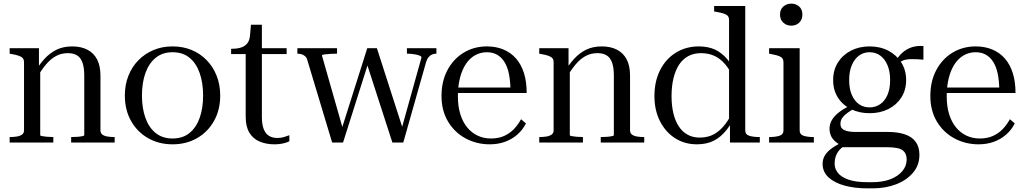

<svg xmlns="http://www.w3.org/2000/svg" viewBox="-20 -783 5636 1055"><path d="M33 0V-30H34Q56 -30 73.5 -33Q91 -36 101.5 -44Q112 -52 112 -66V-441Q112 -456 104.5 -464Q97 -472 82 -477Q67 -482 44 -486L33 -488V-518H194V-413L201 -404V-40Q201 -37 211.5 -35Q222 -33 238.5 -31.5Q255 -30 273 -30V0ZM610 0H371V-30Q385 -30 402 -31Q419 -32 431 -34.5Q443 -37 443 -40V-367Q443 -412 433 -439.5Q423 -467 403 -479Q383 -491 353 -491Q317 -491 287.5 -475Q258 -459 232.5 -428.5Q207 -398 182 -355L166 -379Q194 -426 224 -459Q254 -492 291 -510Q328 -528 377 -528Q425 -528 460 -510Q495 -492 513.5 -456.5Q532 -421 532 -367V-66Q532 -52 542 -44Q552 -36 569.5 -33Q587 -30 609 -30H610Z M1190 -258Q1190 -179 1156 -118.5Q1122 -58 1063 -24Q1004 10 928 10Q853 10 793.5 -24Q734 -58 700 -118.5Q666 -179 666 -258Q666 -317 685.5 -366.5Q705 -416 740.5 -452Q776 -488 823.5 -508Q871 -528 928 -528Q985 -528 1032.5 -508.5Q1080 -489 1115.5 -452.5Q1151 -416 1170.5 -366.5Q1190 -317 1190 -258ZM760 -258Q760 -189 779 -135.5Q798 -82 835.5 -52Q873 -22 928 -22Q984 -22 1021 -52Q1058 -82 1077 -135Q1096 -188 1096 -258Q1096 -328 1077 -382Q1058 -436 1021 -466Q984 -496 928 -496Q873 -496 835.5 -465.5Q798 -435 779 -381.5Q760 -328 760 -258Z M1250 -486V-515H1253Q1285 -515 1306.5 -522.5Q1328 -530 1340 -546.5Q1352 -563 1354 -591L1387 -518H1555V-486ZM1419 -141Q1419 -98 1429.5 -72.5Q1440 -47 1459 -36Q1478 -25 1502 -25Q1528 -25 1546.5 -32Q1565 -39 1570 -40V-7Q1561 -2 1547.5 2Q1534 6 1519 8Q1504 10 1487 10Q1443 10 1407 -5Q1371 -20 1350.5 -53.5Q1330 -87 1330 -142V-522L1348 -525L1359 -647H1419Z M2008 -451H1990L2136 0H2196L2321 -441Q2326 -458 2334.5 -468.5Q2343 -479 2354 -483.5Q2365 -488 2377 -488H2378V-518H2216V-488H2218Q2234 -488 2252 -485.5Q2270 -483 2283 -478.5Q2296 -474 2296 -467L2181 -55H2200L2051 -518H1998L1851 -54H1870L1749 -478Q1749 -482 1762.5 -484Q1776 -486 1795 -487Q1814 -488 1830 -488H1832V-518H1614V-488H1615Q1626 -488 1636.5 -485Q1647 -482 1656 -474.5Q1665 -467 1669 -452L1805 0H1865Z M2496 -254Q2496 -198 2509.5 -155Q2523 -112 2547.5 -82.5Q2572 -53 2605 -37.5Q2638 -22 2678 -22Q2719 -22 2750 -36Q2781 -50 2804 -74Q2827 -98 2843 -128L2870 -105Q2852 -69 2822 -43Q2792 -17 2754 -3.5Q2716 10 2671 10Q2599 10 2538.5 -22.5Q2478 -55 2442 -115Q2406 -175 2406 -256Q2406 -337 2439 -398.5Q2472 -460 2528.5 -494Q2585 -528 2655 -528Q2706 -528 2746.5 -511Q2787 -494 2815.5 -461.5Q2844 -429 2859 -381.5Q2874 -334 2874 -272H2469L2468 -302H2813L2785 -291Q2784 -341 2776 -379Q2768 -417 2751.5 -443Q2735 -469 2711 -482.5Q2687 -496 2655 -496Q2620 -496 2590.5 -479.5Q2561 -463 2540 -431.5Q2519 -400 2507.5 -355Q2496 -310 2496 -254Z M2943 0V-30H2944Q2966 -30 2983.5 -33Q3001 -36 3011.5 -44Q3022 -52 3022 -66V-441Q3022 -456 3014.5 -464Q3007 -472 2992 -477Q2977 -482 2954 -486L2943 -488V-518H3104V-413L3111 -404V-40Q3111 -37 3121.5 -35Q3132 -33 3148.5 -31.5Q3165 -30 3183 -30V0ZM3520 0H3281V-30Q3295 -30 3312 -31Q3329 -32 3341 -34.5Q3353 -37 3353 -40V-367Q3353 -412 3343 -439.5Q3333 -467 3313 -479Q3293 -491 3263 -491Q3227 -491 3197.5 -475Q3168 -459 3142.5 -428.5Q3117 -398 3092 -355L3076 -379Q3104 -426 3134 -459Q3164 -492 3201 -510Q3238 -528 3287 -528Q3335 -528 3370 -510Q3405 -492 3423.5 -456.5Q3442 -421 3442 -367V-66Q3442 -52 3452 -44Q3462 -36 3479.5 -33Q3497 -30 3519 -30H3520Z M4075 -66Q4075 -44 4097 -37Q4119 -30 4152 -30H4155V0H3991V-120L3986 -112V-673Q3986 -688 3978.5 -696Q3971 -704 3955 -709Q3939 -714 3915 -718L3904 -720V-750H4075ZM3820 -528Q3871 -528 3909 -510.5Q3947 -493 3979 -454.5Q4011 -416 4041 -354L4017 -342Q3994 -394 3967 -427Q3940 -460 3906.5 -475.5Q3873 -491 3832 -491Q3792 -491 3761.5 -474.5Q3731 -458 3711 -427Q3691 -396 3680.5 -352.5Q3670 -309 3670 -255Q3670 -203 3680 -161Q3690 -119 3709.5 -89Q3729 -59 3758 -43Q3787 -27 3824 -27Q3871 -27 3905 -46.5Q3939 -66 3966 -102Q3993 -138 4016 -189L4037 -177Q4007 -114 3975 -72.5Q3943 -31 3903.5 -10.5Q3864 10 3809 10Q3743 10 3690.5 -23Q3638 -56 3607 -116Q3576 -176 3576 -255Q3576 -336 3607 -397.5Q3638 -459 3693.5 -493.5Q3749 -528 3820 -528Z M4328 -642Q4302 -642 4284 -658.5Q4266 -675 4266 -703Q4266 -731 4284 -747Q4302 -763 4328 -763Q4354 -763 4371.5 -747Q4389 -731 4389 -703Q4389 -675 4371.5 -658.5Q4354 -642 4328 -642ZM4374 -518V-66Q4374 -44 4395.5 -37Q4417 -30 4450 -30H4452V0H4206V-30H4208Q4241 -30 4263 -37Q4285 -44 4285 -66V-441Q4285 -463 4268 -471.5Q4251 -480 4217 -486L4206 -488V-518Z M5054 -455Q5011 -459 4982.5 -458Q4954 -457 4936 -448Q4918 -439 4905 -419L4892 -434Q4907 -460 4924 -479Q4941 -498 4961 -510Q4981 -522 5004 -527Q5027 -532 5054 -530ZM4758 -161Q4701 -161 4655.5 -183.5Q4610 -206 4584 -247Q4558 -288 4558 -343Q4558 -398 4584 -439.5Q4610 -481 4655.5 -504.5Q4701 -528 4758 -528Q4816 -528 4861 -504.5Q4906 -481 4932.5 -439.5Q4959 -398 4959 -343Q4959 -288 4932.5 -247Q4906 -206 4861 -183.5Q4816 -161 4758 -161ZM4758 -193Q4791 -193 4816.5 -210.5Q4842 -228 4856.5 -261.5Q4871 -295 4871 -343Q4871 -391 4856.5 -425Q4842 -459 4817 -477.5Q4792 -496 4758 -496Q4725 -496 4700 -477.5Q4675 -459 4660.5 -425Q4646 -391 4646 -343Q4646 -295 4660.5 -261.5Q4675 -228 4700 -210.5Q4725 -193 4758 -193ZM4744 252Q4677 252 4621.5 237Q4566 222 4533 192Q4500 162 4500 117Q4500 91 4513.5 69.5Q4527 48 4554.5 29Q4582 10 4622 -8L4637 10Q4610 22 4594.5 39Q4579 56 4572.5 75.5Q4566 95 4566 116Q4566 145 4585 168Q4604 191 4643.5 204.5Q4683 218 4745 218H4774Q4830 218 4872 202Q4914 186 4938 157.5Q4962 129 4962 93Q4962 60 4940 43Q4918 26 4856 26H4597L4603 17Q4579 4 4564.5 -10.5Q4550 -25 4544 -41.5Q4538 -58 4538 -74Q4538 -100 4550 -121.5Q4562 -143 4585 -162Q4608 -181 4642 -198L4668 -183Q4647 -171 4631.5 -159Q4616 -147 4607 -133.5Q4598 -120 4598 -101Q4598 -78 4619.5 -68Q4641 -58 4681 -58H4857Q4914 -58 4953 -44.5Q4992 -31 5012 -3Q5032 25 5032 68Q5032 125 4996.5 166.5Q4961 208 4903 230Q4845 252 4775 252Z M5182 -254Q5182 -198 5195.5 -155Q5209 -112 5233.5 -82.5Q5258 -53 5291 -37.5Q5324 -22 5364 -22Q5405 -22 5436 -36Q5467 -50 5490 -74Q5513 -98 5529 -128L5556 -105Q5538 -69 5508 -43Q5478 -17 5440 -3.5Q5402 10 5357 10Q5285 10 5224.5 -22.5Q5164 -55 5128 -115Q5092 -175 5092 -256Q5092 -337 5125 -398.5Q5158 -460 5214.5 -494Q5271 -528 5341 -528Q5392 -528 5432.5 -511Q5473 -494 5501.5 -461.5Q5530 -429 5545 -381.5Q5560 -334 5560 -272H5155L5154 -302H5499L5471 -291Q5470 -341 5462 -379Q5454 -417 5437.5 -443Q5421 -469 5397 -482.5Q5373 -496 5341 -496Q5306 -496 5276.5 -479.5Q5247 -463 5226 -431.5Q5205 -400 5193.5 -355Q5182 -310 5182 -254Z"/></svg>

Font: Roboto Serif 144pt
Style: Regular
Weight: 400
Version: Version 1.008